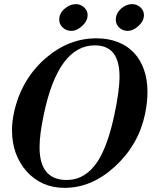

<svg xmlns="http://www.w3.org/2000/svg" viewBox="-20 -895 790 927"><path d="M596 -746Q572 -746 555.5 -762Q539 -778 539 -800Q539 -815 545.5 -828.5Q552 -842 563.5 -852.5Q575 -863 589 -869Q603 -875 618 -875Q641 -875 658 -859.5Q675 -844 675 -822Q675 -794 649 -770Q623 -746 596 -746ZM324 -746Q300 -746 283 -762Q266 -778 266 -800Q266 -830 291 -852Q317 -875 347 -875Q369 -875 386 -859.5Q403 -844 403 -822Q403 -794 377 -770Q351 -746 324 -746ZM680 -343Q649 -196 535 -91Q423 12 292 12Q181 12 109 -67Q38 -147 38 -267Q38 -307 47 -349Q81 -509 199 -613Q311 -710 445 -710Q503 -710 549 -692Q595 -674 626.5 -640.5Q658 -607 675 -559Q692 -511 692 -451Q692 -400 680 -343ZM532 -340Q557 -456 557 -526Q557 -676 438 -676Q262 -676 192 -345Q171 -247 171 -184Q171 -26 302 -26Q392 -26 451 -115Q500 -190 532 -340Z"/></svg>

Font: GFS Didot
Style: Bold Italic
Weight: 700
Italic angle: -12°
Designer: Designed by Takis Katsoulidis and George D. Matthiopoulos.
Foundry: Designed by Takis Katsoulidis and George D. Matthiopoulos.
Version: Version 1.0